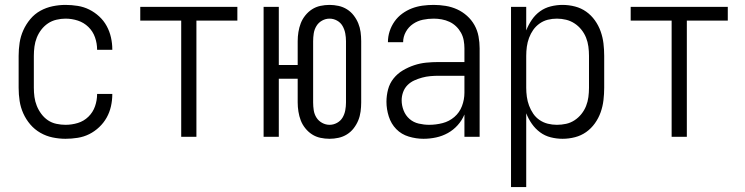

<svg xmlns="http://www.w3.org/2000/svg" viewBox="-20 -558 3040 783"><path d="M247 8Q272 8 297 4Q322 0 344 -11Q366 -22 384.5 -39.5Q403 -57 415 -78.5Q427 -100 432.5 -124.5Q438 -149 438 -174Q438 -174 438 -174.5Q438 -175 438 -175H376Q376 -175 376 -175Q376 -175 376 -174Q376 -149 367.5 -124.5Q359 -100 340.5 -82Q322 -64 297.5 -56.5Q273 -49 247 -49Q229 -49 210 -53Q191 -57 175.5 -67.5Q160 -78 148.5 -93.5Q137 -109 130 -126.5Q123 -144 120.5 -162.5Q118 -181 118 -200V-330Q118 -349 120.5 -368Q123 -387 130 -404.5Q137 -422 148.5 -437Q160 -452 175.5 -462.5Q191 -473 210 -477.5Q229 -482 247 -482Q273 -482 297.5 -474Q322 -466 340.5 -448Q359 -430 367.5 -405.5Q376 -381 376 -356Q376 -356 376 -355.5Q376 -355 376 -355H438Q438 -355 438 -355.5Q438 -356 438 -357Q438 -381 432.5 -405.5Q427 -430 415 -452Q403 -474 384.5 -491Q366 -508 344 -519Q322 -530 297 -534Q272 -538 247 -538Q221 -538 194.5 -532.5Q168 -527 144.5 -514Q121 -501 103.5 -480Q86 -459 75 -434.5Q64 -410 60 -383.5Q56 -357 56 -330V-200Q56 -173 60 -146.5Q64 -120 75 -95.5Q86 -71 103.5 -50.5Q121 -30 144.5 -16.5Q168 -3 194.5 2.5Q221 8 247 8Z M719 0H781V-474H948V-530H552V-474H719Z M1324 8Q1342 8 1360.5 4Q1379 0 1395 -10Q1411 -20 1422.5 -35Q1434 -50 1441 -67Q1448 -84 1450.5 -103Q1453 -122 1453 -140V-390Q1453 -409 1450.5 -427.5Q1448 -446 1441 -463Q1434 -480 1422.5 -495Q1411 -510 1395 -520Q1379 -530 1360.5 -534Q1342 -538 1324 -538Q1305 -538 1286.5 -534Q1268 -530 1252.5 -520Q1237 -510 1225 -495Q1213 -480 1206.5 -463Q1200 -446 1197 -427.5Q1194 -409 1194 -390V-293H1117V-530H1055V0H1117V-237H1194V-140Q1194 -122 1197 -103Q1200 -84 1206.5 -67Q1213 -50 1225 -35Q1237 -20 1252.5 -10Q1268 0 1286.5 4Q1305 8 1324 8ZM1324 -49Q1308 -49 1293.5 -57Q1279 -65 1270.5 -78.5Q1262 -92 1259.5 -108Q1257 -124 1257 -140V-390Q1257 -406 1259.5 -422Q1262 -438 1270.5 -452Q1279 -466 1293.5 -474Q1308 -482 1324 -482Q1340 -482 1354.5 -474Q1369 -466 1377 -452Q1385 -438 1388 -422Q1391 -406 1391 -390V-140Q1391 -124 1388 -108Q1385 -92 1377 -78.5Q1369 -65 1354.5 -57Q1340 -49 1324 -49Z M1707 8Q1733 8 1758.5 2.5Q1784 -3 1806.5 -15.5Q1829 -28 1846.5 -47.5Q1864 -67 1874 -91V0H1936V-361Q1936 -385 1931.5 -409.5Q1927 -434 1915 -455.5Q1903 -477 1884.5 -493.5Q1866 -510 1844 -520Q1822 -530 1797.5 -534Q1773 -538 1749 -538Q1726 -538 1703.5 -535Q1681 -532 1660 -524Q1639 -516 1620.5 -502.5Q1602 -489 1589 -470.5Q1576 -452 1569 -430.5Q1562 -409 1562 -386H1624Q1624 -408 1635 -428Q1646 -448 1664.5 -460.5Q1683 -473 1704.5 -477.5Q1726 -482 1749 -482Q1765 -482 1781.5 -479Q1798 -476 1813 -469Q1828 -462 1840 -450.5Q1852 -439 1860 -424.5Q1868 -410 1871 -393.5Q1874 -377 1874 -361V-305H1769Q1743 -305 1718 -302.5Q1693 -300 1669 -292Q1645 -284 1623 -271Q1601 -258 1585 -238Q1569 -218 1562.5 -193Q1556 -168 1556 -143Q1556 -113 1565.5 -83Q1575 -53 1596 -31.5Q1617 -10 1647 -1Q1677 8 1707 8ZM1730 -49Q1709 -49 1687.5 -54Q1666 -59 1650 -73Q1634 -87 1626 -107.5Q1618 -128 1618 -149Q1618 -166 1624 -182.5Q1630 -199 1642 -211Q1654 -223 1669.5 -230Q1685 -237 1701.5 -241.5Q1718 -246 1735 -247.5Q1752 -249 1769 -249H1874V-180Q1874 -152 1864 -125.5Q1854 -99 1833 -81Q1812 -63 1785 -56Q1758 -49 1730 -49Z M2064 205H2126V-96Q2135 -73 2149 -53Q2163 -33 2182.5 -18.5Q2202 -4 2226 2Q2250 8 2274 8Q2300 8 2325 1.5Q2350 -5 2370.5 -19.5Q2391 -34 2406 -55Q2421 -76 2429.5 -100Q2438 -124 2441 -149.5Q2444 -175 2444 -200V-330Q2444 -356 2441 -381Q2438 -406 2429.5 -430Q2421 -454 2406 -475Q2391 -496 2370.5 -510.5Q2350 -525 2325 -531.5Q2300 -538 2274 -538Q2250 -538 2226 -532Q2202 -526 2182.5 -512Q2163 -498 2149 -477.5Q2135 -457 2126 -434V-530H2064ZM2251 -49Q2232 -49 2214 -53.5Q2196 -58 2180.5 -68.5Q2165 -79 2154.5 -94.5Q2144 -110 2137.5 -127.5Q2131 -145 2128.5 -163.5Q2126 -182 2126 -200V-330Q2126 -349 2128.5 -367.5Q2131 -386 2137.5 -403.5Q2144 -421 2154.5 -436Q2165 -451 2180.5 -462Q2196 -473 2214 -477.5Q2232 -482 2251 -482Q2270 -482 2288.5 -477.5Q2307 -473 2323 -462.5Q2339 -452 2351 -437Q2363 -422 2370 -404.5Q2377 -387 2379.5 -368Q2382 -349 2382 -330V-200Q2382 -181 2379.5 -162Q2377 -143 2370 -125.5Q2363 -108 2351 -93Q2339 -78 2323 -67.5Q2307 -57 2288.5 -53Q2270 -49 2251 -49Z M2719 0H2781V-474H2948V-530H2552V-474H2719Z"/></svg>

Font: Iosevka SS09 Light
Style: Regular
Weight: 300
Monospace: yes
Designer: Belleve Invis
Foundry: Belleve Invis
Version: Version 5.2.1; ttfautohint (v1.8.3)